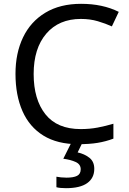

<svg xmlns="http://www.w3.org/2000/svg" viewBox="-20 -744 672 1004"><path d="M403 -645Q288 -645 222 -568Q156 -491 156 -357Q156 -224 217.5 -146.5Q279 -69 402 -69Q449 -69 491 -77Q533 -85 573 -97V-19Q533 -4 490.5 3Q448 10 389 10Q280 10 207 -35Q134 -80 97.5 -163Q61 -246 61 -358Q61 -466 100.5 -548.5Q140 -631 217 -677.5Q294 -724 404 -724Q517 -724 601 -682L565 -606Q532 -621 491.5 -633Q451 -645 403 -645ZM473 139Q473 187 436 213.5Q399 240 325 240Q293 240 275 235V180Q284 182 299 183.5Q314 185 328 185Q364 185 383 175.5Q402 166 402 141Q402 115 375.5 103Q349 91 311 86L354 0H412L386 53Q422 61 447.5 81Q473 101 473 139Z"/></svg>

Font: Noto Sans Hebrew Droid SemiBold
Style: Regular
Weight: 600
Designer: Monotype Design Team
Foundry: Monotype Imaging Inc.
Version: Version 1.100; ttfautohint (v1.8.4.7-5d5b)